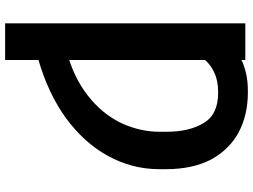

<svg xmlns="http://www.w3.org/2000/svg" viewBox="-139 -641 987 749"><g transform="rotate(90 354.5 -266.5)"><path d="M214 -715Q236 -726 267 -733Q296 -740 339 -740Q429 -740 496 -704Q562 -669 602 -597Q640 -524 640 -420V-395Q640 -287 587 -192Q537 -101 439 -29Q344 39 214 77V207H71V-730H214ZM214 -43Q305 -73 369 -129Q430 -181 463 -252Q494 -323 494 -395V-422Q494 -513 459 -569Q426 -624 341 -624Q295 -624 266 -610Q235 -597 214 -573Z"/></g></svg>

Font: Sinter Bold
Style: Regular
Weight: 700
Foundry: Adobe & rsms
Version: Version 1.000